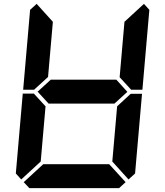

<svg xmlns="http://www.w3.org/2000/svg" viewBox="-20 -975 856 995"><path d="M583 -562 640 -499 573 -438H232L175 -500L243 -562ZM162 -515 157 -510H100L136 -924L170 -955L254 -862L229 -576ZM90 -45 62 -76 98 -490H156L160 -485L216 -424L191 -138ZM631 -31 597 0H132L103 -31L204 -124H546ZM653 -485 658 -489H716L680 -76L646 -45L562 -138L587 -424ZM726 -955 754 -924 718 -510H660L656 -514L600 -575L625 -862Z"/></svg>

Font: DSEG7 Classic
Style: BoldItalic
Weight: 700
Italic angle: -5°
Designer: Keshikan(Twitter:@keshinomi_88pro)
Version: Version 0.46